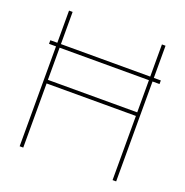

<svg xmlns="http://www.w3.org/2000/svg" viewBox="-123 -791 871 903"><g transform="rotate(20 312.5 -339.5)"><path d="M71 -679V-518H36V-500H71V0H89V-321H536V0H554V-500H589V-518H554V-679H536V-518H89V-679ZM536 -500V-339H89V-500Z"/></g></svg>

Font: Rawengulk
Style: Light
Weight: 300
Version: Version 0.9